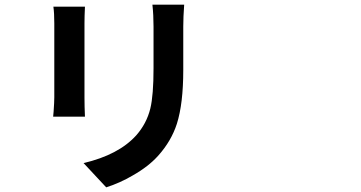

<svg xmlns="http://www.w3.org/2000/svg" viewBox="-20 -761 1540 820"><path d="M433.6 39.1 336.9 -64.5Q486.3 -99.6 561.5 -182.6Q606.4 -233.4 622.1 -297.9Q635.7 -354.5 635.7 -469.7V-647.5Q635.7 -697.3 630.9 -741.2H766.6Q762.7 -688.5 762.7 -647.5V-554.7V-461.9Q762.7 -318.4 735.4 -232.4Q711.9 -159.2 656.2 -96.7Q614.3 -49.8 546.9 -11.7Q492.2 20.5 433.6 39.1ZM207 -262.7Q207 -268.6 209 -285.2Q211.9 -326.2 211.9 -345.7V-661.1Q211.9 -705.1 208 -732.4H342.8Q340.8 -691.4 340.8 -661.1V-502.9V-344.7Q340.8 -305.7 342.8 -262.7Z"/></svg>

Font: Bpmf GenSeki Gothic B
Style: B
Weight: 700
Foundry: But Ko
Version: Version 1.320